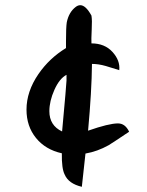

<svg xmlns="http://www.w3.org/2000/svg" viewBox="-20 -632 565 739"><path d="M295 87Q244 75 229 40Q217 17 218 -42Q155 -56 118.5 -101Q82 -146 82 -210Q82 -280 128 -347Q170 -408 234 -447V-473Q234 -527 237 -546Q245 -585 271 -605Q280 -612 289 -612Q310 -612 332 -572Q335 -554 333 -519Q331 -478 332 -465Q383 -465 413 -432Q443 -399 439 -362Q390 -377 387 -378Q359 -386 334 -386Q333 -281 319 -129Q399 -157 434 -157Q462 -157 477 -125Q413 -82 398 -73Q355 -49 309 -41ZM170 -204Q170 -149 219 -126Q236 -311 236 -322V-344Q209 -330 189.5 -286.5Q170 -243 170 -204Z"/></svg>

Font: Wortlaut AH
Style: SemiBold
Weight: 600
Designer: Andreas Höfeld
Foundry: Fontgrube AH
Version: Version 2.59